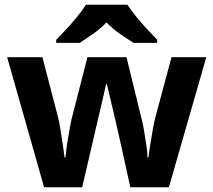

<svg xmlns="http://www.w3.org/2000/svg" viewBox="-20 -786 896 806"><path d="M485 -191Q481 -208 473.5 -241.5Q466 -275 457 -313.5Q448 -352 440 -384.5Q432 -417 429 -432H425Q422 -417 414.5 -384.5Q407 -352 398 -313.5Q389 -275 381 -241Q373 -207 369 -189L325 0H165L10 -546H158L221 -304Q228 -279 233.5 -244Q239 -209 244 -176.5Q249 -144 251 -125H255Q256 -139 259 -162.5Q262 -186 266.5 -211Q271 -236 274.5 -256.5Q278 -277 280 -284L347 -546H511L575 -284Q579 -270 584.5 -239Q590 -208 594.5 -176Q599 -144 599 -125H603Q605 -142 610 -174.5Q615 -207 621.5 -243Q628 -279 635 -304L700 -546H846L689 0H527ZM515 -766Q529 -744 551.5 -716.5Q574 -689 598 -663Q622 -637 640 -619V-606H541Q515 -622 484 -643.5Q453 -665 427 -692Q401 -665 371 -644Q341 -623 315 -606H216V-619Q235 -638 258.5 -663.5Q282 -689 304.5 -716.5Q327 -744 341 -766Z"/></svg>

Font: Noto Sans Tamil
Style: Regular
Weight: 400
Designer: Jelle Bosma - Monotype Design Team
Foundry: Monotype Imaging Inc.
Version: Version 2.003